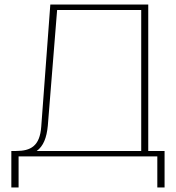

<svg xmlns="http://www.w3.org/2000/svg" viewBox="-20 -690 776 847"><path d="M202 -670 162 -132C156 -45 115 -24 51 -24H30V137H62V0H674V137H706V-24H634V-670ZM142 -24C171 -45 186 -82 191 -136L232 -646H603V-24Z"/></svg>

Font: LT Wave Thin
Style: Regular
Weight: 100
Designer: Daniel Lyons
Version: Version 2.5 (Glyphs App)